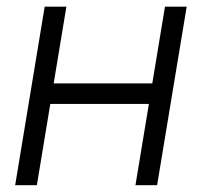

<svg xmlns="http://www.w3.org/2000/svg" viewBox="-20 -542 591 562"><path d="M441.9 -297.9 432.1 -237.8H111.3L121.6 -297.9ZM174.3 -522.5 87.9 0H24.4L110.8 -522.5ZM526.4 -522.5 439.9 0H376.5L462.9 -522.5Z"/></svg>

Font: Inter 28pt Light
Style: Italic
Weight: 300
Italic angle: -9.3988°
Designer: Rasmus Andersson
Foundry: rsms
Version: Version 4.001;git-66647c0bb